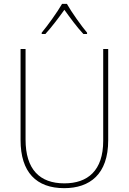

<svg xmlns="http://www.w3.org/2000/svg" viewBox="-20 -969 669 999"><path d="M328 -949H303C279 -907 228 -836 197 -799V-792H216C249 -828 288 -880 315 -918C343 -879 380 -828 414 -792H433V-799C405 -832 352 -906 328 -949ZM543 -239V-714H517V-236C517 -81 436 -15 315 -15C187 -15 113 -87 113 -243V-714H87V-240C87 -73 169 10 314 10C447 10 543 -62 543 -239Z"/></svg>

Font: Noto Sans Ethiopic SemiCondensed Thin
Style: Regular
Weight: 100
Width: 4
Designer: Monotype Design Team
Foundry: Monotype Imaging Inc.
Version: Version 2.102